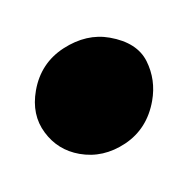

<svg xmlns="http://www.w3.org/2000/svg" viewBox="-31 -437 164 166"><g transform="rotate(10 50.5 -354.0)"><path d="M46.5 -302.5Q27.5 -302.5 13.8 -315.5Q0 -328.5 0 -350Q0 -374 17.2 -390Q34.5 -406 55 -406Q79 -406 89.8 -391.5Q100.5 -377 100.5 -358.5Q100.5 -334 84 -318.2Q67.5 -302.5 46.5 -302.5Z"/></g></svg>

Font: Merriweather 120pt Light
Style: Regular
Weight: 300
Version: Version 2.100